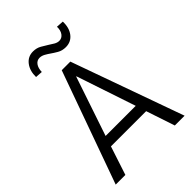

<svg xmlns="http://www.w3.org/2000/svg" viewBox="-258 -1022 1137 1137"><g transform="rotate(-45 310.5 -453.5)"><path d="M22 0 275 -705H347L599 0H517L450 -201L484 -180H136L169 -201L103 0ZM309 -618 178 -230 163 -246H457L441 -230L311 -618ZM184 -781 139 -784Q138 -836 164 -870Q190 -904 233 -904Q263 -904 286 -890.5Q309 -877 325 -867Q340 -857 356 -847.5Q372 -838 388 -838Q410 -838 424 -857Q438 -876 437 -907L483 -904Q485 -851 459 -817.5Q433 -784 389 -784Q359 -784 336 -797.5Q313 -811 299 -821Q285 -831 268 -840.5Q251 -850 234 -850Q212 -850 198.5 -831.5Q185 -813 184 -781Z"/></g></svg>

Font: Nunito Sans 10pt Condensed
Style: Regular
Weight: 400
Width: 3
Designer: Vernon Adams
Foundry: Vernon Adams
Version: Version 3.101;gftools[0.9.27]